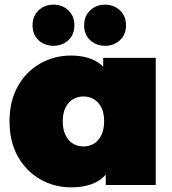

<svg xmlns="http://www.w3.org/2000/svg" viewBox="-20 -796 740 826"><path d="M285 10Q214 10 153.5 -24.5Q93 -59 57 -122.5Q21 -186 21 -274Q21 -362 57 -425.5Q93 -489 153.5 -523Q214 -557 285 -557Q357 -557 403 -526.5Q449 -496 471 -433.5Q493 -371 493 -274Q493 -176 472.5 -113Q452 -50 406.5 -20Q361 10 285 10ZM339 -166Q364 -166 384 -178Q404 -190 416 -214.5Q428 -239 428 -274Q428 -310 416 -333.5Q404 -357 384 -369Q364 -381 339 -381Q314 -381 294 -369Q274 -357 262 -333.5Q250 -310 250 -274Q250 -239 262 -214.5Q274 -190 294 -178Q314 -166 339 -166ZM435 0V-74L434 -274L424 -474V-547H650V0ZM432 -599Q394 -599 368 -623Q342 -647 342 -687Q342 -727 368 -751.5Q394 -776 432 -776Q470 -776 496 -751.5Q522 -727 522 -687Q522 -647 496 -623Q470 -599 432 -599ZM210 -599Q172 -599 146 -623Q120 -647 120 -687Q120 -727 146 -751.5Q172 -776 210 -776Q248 -776 274 -751.5Q300 -727 300 -687Q300 -647 274 -623Q248 -599 210 -599Z"/></svg>

Font: MOST Montserrat Black
Style: Regular
Weight: 900
Designer: Julieta Ulanovsky
Foundry: Julieta Ulanovsky
Version: Version 8.000;March 11, 2024;FontCreator 15.0.0.2926 64-bit